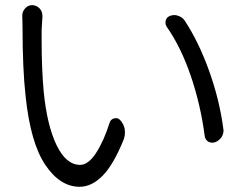

<svg xmlns="http://www.w3.org/2000/svg" viewBox="-20 -714 944 736"><path d="M65.4 -654.3Q65.4 -669.9 76.2 -681.6Q86.9 -694.3 103.5 -694.3Q103.5 -694.3 104.5 -694.3Q121.1 -693.4 132.8 -680.7Q142.6 -668.9 142.6 -653.3Q142.6 -651.4 142.6 -649.4Q140.6 -625 139.6 -600.6Q139.6 -578.1 139.6 -555.7Q139.6 -450.2 147.5 -363.3Q160.2 -233.4 196.8 -157.7Q233.4 -82 287.1 -82Q318.4 -82 348.1 -127.4Q377.9 -172.9 400.4 -244.1Q404.3 -256.8 418 -260.3Q431.6 -263.7 440.4 -253.9Q454.1 -239.3 458 -219.7Q459 -212.9 459 -206.1Q459 -194.3 455.1 -181.6Q416 -84 374 -41Q332 2 285.2 2Q210 2 153.3 -82.5Q96.7 -167 78.1 -345.7Q66.4 -450.2 66.4 -609.4ZM619.1 -611.3Q614.3 -619.1 614.3 -627Q614.3 -630.9 615.2 -635.7Q619.1 -648.4 631.8 -653.3Q640.6 -656.2 648.4 -656.2Q656.2 -656.2 663.1 -653.3Q678.7 -648.4 687.5 -635.7Q741.2 -554.7 781.2 -443.4Q821.3 -332 835.9 -221.7Q836.9 -217.8 836.9 -214.8Q836.9 -201.2 830.1 -189.5Q820.3 -174.8 804.7 -168.9Q798.8 -167 793.9 -167Q786.1 -167 778.3 -170.9Q766.6 -178.7 764.6 -193.4Q749 -312.5 711.4 -422.9Q673.8 -533.2 619.1 -611.3Z"/></svg>

Font: Gen Jyuu Gothic P Normal
Style: Regular
Weight: 300
Designer: [Source Han Sans]
Ryoko NISHIZUKA  (kana & ideographs); Paul D. Hunt (Latin, Greek & Cyrillic); Wenlong ZHANG  (bopomofo
Version: Version 1.002.20150607